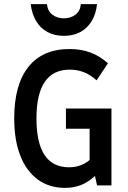

<svg xmlns="http://www.w3.org/2000/svg" viewBox="-20 -900 620 932"><path d="M295 12Q219 12 163.5 -28.5Q108 -69 78.5 -144.5Q49 -220 49 -325Q49 -489 118 -575.5Q187 -662 318 -662Q373 -662 418 -645.5Q463 -629 504 -593L449 -510Q419 -537 387 -549.5Q355 -562 319 -562Q157 -562 157 -325Q157 -88 315 -88Q372 -88 415 -123V-275H300V-373H521V0H451L441 -46Q409 -16 373.5 -2Q338 12 295 12ZM290 -726Q245 -726 210.5 -744.5Q176 -763 155.5 -797.5Q135 -832 129 -880H208Q211 -847 234 -829Q257 -811 290 -811Q323 -811 346.5 -829Q370 -847 372 -880H451Q446 -832 425 -797.5Q404 -763 370 -744.5Q336 -726 290 -726Z"/></svg>

Font: Sometype Mono SemiBold
Style: Regular
Weight: 600
Designer: Ryoichi Tsunekawa
Foundry: Dharma Type
Version: Version 1.001